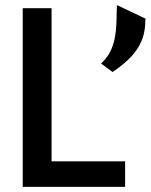

<svg xmlns="http://www.w3.org/2000/svg" viewBox="-20 -732 590 752"><path d="M431 -457C514 -515 548 -571 549 -647L550 -659L438 -712L437 -684C436 -623 436 -551 391 -499L376 -483L421 -450ZM69 -700V0H470V-100H182V-700Z"/></svg>

Font: Mint Spirit
Style: Bold
Weight: 700
Designer: HARENDAL Hirwen
Foundry: Arkandis Digital Foundry.
Version: Version 1.004;FFEdit